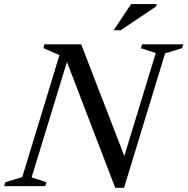

<svg xmlns="http://www.w3.org/2000/svg" viewBox="-40 -886 893 914"><path d="M561.5 -118.5 538 -98 701.5 -633.5 630.5 -656.5 636.5 -675H832.5L826.5 -656.5L746 -632L550.5 8H508.5L267 -621.5L287 -618.5L110.5 -41.5L181.5 -18.5L175.5 0H-20.5L-14.5 -18.5L66 -43L243 -623.5L166.5 -657L171.5 -675H346.5ZM501 -742 584 -866.5H705.5L704 -856L534.5 -742Z"/></svg>

Font: Newsreader 24pt Medium
Style: Italic
Weight: 500
Italic angle: -17°
Designer: Hugues Gentile
Foundry: Production Type
Version: Version 1.003